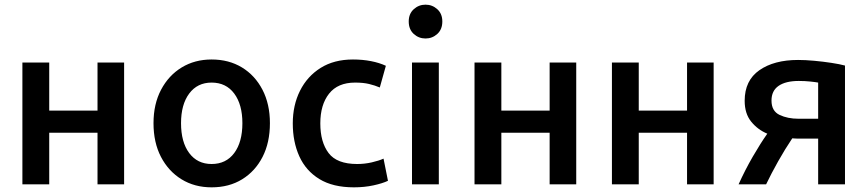

<svg xmlns="http://www.w3.org/2000/svg" viewBox="-20 -790 3719 823"><path d="M76 0V-522H191V-316H398V-522H512V0H398V-221H191V0Z M887 13Q814 13 758 -21.5Q702 -56 670 -117.5Q638 -179 638 -262Q638 -344 670.5 -405.5Q703 -467 759 -501Q815 -535 887 -535Q961 -535 1017 -501Q1073 -467 1105 -405.5Q1137 -344 1137 -262Q1137 -179 1105.5 -117.5Q1074 -56 1018 -21.5Q962 13 887 13ZM887 -87Q949 -87 984 -134Q1019 -181 1019 -262Q1019 -342 984 -389Q949 -436 887 -436Q826 -436 791 -389Q756 -342 756 -262Q756 -181 791 -134Q826 -87 887 -87Z M1497 13Q1407 13 1349 -22.5Q1291 -58 1263 -120Q1235 -182 1235 -261Q1235 -339 1266 -401Q1297 -463 1354.5 -499Q1412 -535 1493 -535Q1534 -535 1570 -528Q1606 -521 1634 -508L1608 -415Q1587 -424 1562 -430Q1537 -436 1502 -436Q1428 -436 1390.5 -388.5Q1353 -341 1353 -261Q1353 -181 1388.5 -134Q1424 -87 1511 -87Q1543 -87 1573.5 -94Q1604 -101 1624 -110L1643 -15Q1620 -4 1581 4.5Q1542 13 1497 13Z M1746 0V-522H1861V0ZM1804 -625Q1775 -625 1753.5 -644.5Q1732 -664 1732 -698Q1732 -731 1753.5 -750.5Q1775 -770 1804 -770Q1833 -770 1854.5 -750.5Q1876 -731 1876 -698Q1876 -664 1854.5 -644.5Q1833 -625 1804 -625Z M2014 0V-522H2129V-316H2336V-522H2450V0H2336V-221H2129V0Z M2603 0V-522H2718V-316H2925V-522H3039V0H2925V-221H2718V0Z M3146 0Q3174 -62 3207 -119Q3240 -176 3269 -217Q3228 -234 3200 -268.5Q3172 -303 3172 -358Q3172 -445 3235 -489Q3298 -533 3401 -533Q3432 -533 3470 -529.5Q3508 -526 3544 -520.5Q3580 -515 3602 -509V0H3487V-196H3418Q3406 -196 3395 -196Q3384 -196 3376 -197Q3345 -151 3315.5 -98.5Q3286 -46 3264 0ZM3403 -281H3487V-436Q3477 -438 3453.5 -440.5Q3430 -443 3404 -443Q3348 -443 3317.5 -422Q3287 -401 3287 -359Q3287 -314 3321.5 -297.5Q3356 -281 3403 -281Z"/></svg>

Font: Ubuntu Sans SemiBold
Style: Regular
Weight: 600
Designer: Dalton Maag Ltd
Foundry: Dalton Maag Ltd
Version: Version 1.006; ttfautohint (v1.8.4.7-5d5b)